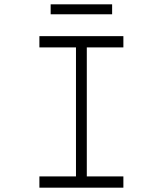

<svg xmlns="http://www.w3.org/2000/svg" viewBox="-20 -867 753 887"><path d="M162 0V-52H331V-648H162V-700H550V-648H381V-52H550V0ZM214 -801V-847H498V-801Z"/></svg>

Font: Lexend Tera ExtraLight
Style: Regular
Weight: 250
Designer: Bonnie Shaver-Troup, Thomas Jockin
Foundry: Lexend
Version: Version 1.007